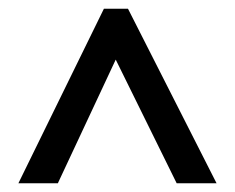

<svg xmlns="http://www.w3.org/2000/svg" viewBox="-20 -729 536 438"><path d="M22 -311H112L244 -593L383 -311H474L272 -709H217Z"/></svg>

Font: Noto Sans Kannada Condensed Medium
Style: Regular
Weight: 500
Width: 3
Designer: Jelle Bosma - Monotype Design Team
Foundry: Monotype Imaging Inc.
Version: Version 2.005